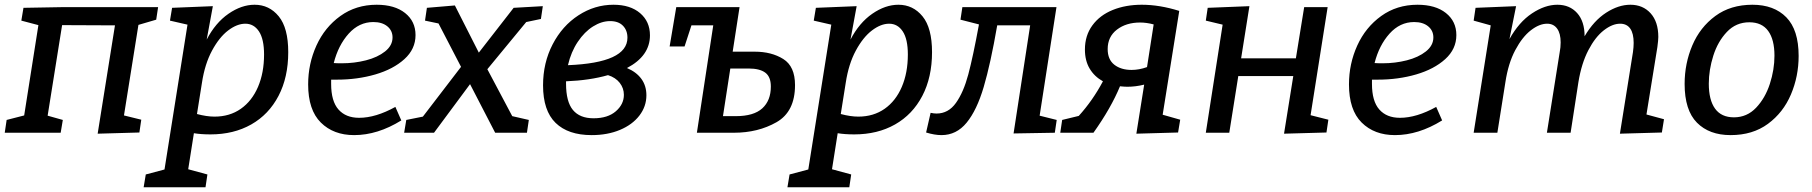

<svg xmlns="http://www.w3.org/2000/svg" viewBox="-24 -560 7646 810"><path d="M643 -530 635 -477 560 -455 499 -73 572 -55 564 -1 388 4 461 -453 238 -454 177 -72 241 -54 232 0H-4L4 -54L78 -73L138 -454L66 -473L75 -527L246 -530Z M1192 -340Q1192 -234 1151 -155.5Q1110 -77 1036 -35Q962 7 864 7Q824 7 794 2L770 154L851 176L843 230H582L591 176L670 155L767 -456L693 -473L702 -527L874 -534L848 -393Q885 -464 940 -502Q995 -540 1050 -540Q1112 -540 1152 -491Q1192 -442 1192 -340ZM807 -79Q848 -68 881 -68Q945 -68 992 -101Q1039 -134 1064.5 -193.5Q1090 -253 1090 -330Q1090 -395 1068.5 -427.5Q1047 -460 1011 -460Q976 -460 938.5 -431.5Q901 -403 870.5 -346.5Q840 -290 828 -211Z M1373 -224V-206Q1373 -133 1404 -98Q1435 -63 1491 -63Q1561 -63 1644 -109L1669 -52Q1569 10 1470 10Q1383 10 1329.5 -43Q1276 -96 1276 -204Q1276 -291 1311 -368Q1346 -445 1412 -492.5Q1478 -540 1565 -540Q1641 -540 1685 -505Q1729 -470 1729 -412Q1729 -353 1682 -310.5Q1635 -268 1559.5 -246Q1484 -224 1398 -224ZM1384 -294Q1395 -293 1418 -293Q1471 -293 1520 -305.5Q1569 -318 1600.5 -343Q1632 -368 1632 -402Q1632 -431 1610 -449Q1588 -467 1551 -467Q1491 -467 1447 -418Q1403 -369 1384 -294Z M2258 -480 2196 -467 2032 -268 2137 -70 2207 -54 2199 0H2065L1959 -205L1807 0H1681L1690 -54L1760 -68L1921 -278L1826 -461L1769 -473L1777 -527L1895 -537L1996 -338L2143 -527L2266 -534Z M2703 -158Q2703 -111 2673.5 -72.5Q2644 -34 2591.5 -12Q2539 10 2472 10Q2373 10 2320 -41.5Q2267 -93 2267 -200Q2267 -295 2307.5 -373Q2348 -451 2416.5 -495.5Q2485 -540 2564 -540Q2635 -540 2676.5 -504.5Q2718 -469 2718 -411Q2718 -324 2621 -273Q2661 -256 2682 -227Q2703 -198 2703 -158ZM2372 -285Q2623 -295 2623 -401Q2623 -432 2604 -451.5Q2585 -471 2550 -471Q2514 -471 2478 -448.5Q2442 -426 2413.5 -383.5Q2385 -341 2372 -285ZM2608 -160Q2608 -188 2590.5 -210.5Q2573 -233 2541 -243Q2464 -221 2364 -217V-207Q2364 -131 2393 -96Q2422 -61 2480 -61Q2540 -61 2574 -90.5Q2608 -120 2608 -160Z M3160 -342Q3231 -342 3280.5 -311Q3330 -280 3330 -201Q3330 -89 3252 -44.5Q3174 0 3072 0H2916L2985 -453H2893L2864 -364H2801L2829 -530H3096L3067 -342ZM3080 -70Q3156 -70 3192 -103Q3228 -136 3228 -195Q3228 -236 3204.5 -253.5Q3181 -271 3134 -271H3057L3026 -70Z M3908 -340Q3908 -234 3867 -155.5Q3826 -77 3752 -35Q3678 7 3580 7Q3540 7 3510 2L3486 154L3567 176L3559 230H3298L3307 176L3386 155L3483 -456L3409 -473L3418 -527L3590 -534L3564 -393Q3601 -464 3656 -502Q3711 -540 3766 -540Q3828 -540 3868 -491Q3908 -442 3908 -340ZM3523 -79Q3564 -68 3597 -68Q3661 -68 3708 -101Q3755 -134 3780.5 -193.5Q3806 -253 3806 -330Q3806 -395 3784.5 -427.5Q3763 -460 3727 -460Q3692 -460 3654.5 -431.5Q3617 -403 3586.5 -346.5Q3556 -290 3544 -211Z M4362 -72 4434 -54 4426 0 4252 3 4322 -453H4183Q4155 -291 4126 -193Q4097 -95 4054 -42.5Q4011 10 3948 10Q3919 10 3883 -1L3902 -84Q3916 -81 3927 -81Q3977 -81 4009 -126Q4041 -171 4061 -246Q4081 -321 4106 -457L4028 -477L4036 -530H4433Z M4881 -76 4955 -55 4946 -1 4770 4 4803 -203Q4767 -194 4732 -194Q4721 -194 4701 -196Q4663 -104 4589 0H4449L4457 -54L4527 -71Q4586 -136 4629 -217Q4593 -237 4573 -270.5Q4553 -304 4553 -351Q4553 -410 4584.5 -453Q4616 -496 4670.5 -518Q4725 -540 4793 -540Q4868 -540 4951 -514ZM4815 -277 4843 -457Q4813 -465 4786 -465Q4727 -465 4688 -435Q4649 -405 4649 -353Q4649 -309 4677 -287Q4705 -265 4750 -265Q4782 -265 4815 -277Z M5577 -530 5505 -74 5580 -55 5572 -1 5393 4 5432 -239H5200L5162 0H5063L5134 -456L5063 -473L5071 -527L5247 -534L5212 -314H5443L5478 -530Z M5764 -224V-206Q5764 -133 5795 -98Q5826 -63 5882 -63Q5952 -63 6035 -109L6060 -52Q5960 10 5861 10Q5774 10 5720.5 -43Q5667 -96 5667 -204Q5667 -291 5702 -368Q5737 -445 5803 -492.5Q5869 -540 5956 -540Q6032 -540 6076 -505Q6120 -470 6120 -412Q6120 -353 6073 -310.5Q6026 -268 5950.5 -246Q5875 -224 5789 -224ZM5775 -294Q5786 -293 5809 -293Q5862 -293 5911 -305.5Q5960 -318 5991.5 -343Q6023 -368 6023 -402Q6023 -431 6001 -449Q5979 -467 5942 -467Q5882 -467 5838 -418Q5794 -369 5775 -294Z M6922 -77 6996 -57 6987 -1 6810 4 6865 -340Q6868 -361 6868 -379Q6868 -419 6853.5 -439.5Q6839 -460 6811 -460Q6778 -460 6742 -432Q6706 -404 6677 -348.5Q6648 -293 6635 -214L6602 0H6502L6556 -340Q6560 -360 6560 -381Q6560 -419 6545 -439.5Q6530 -460 6503 -460Q6470 -460 6434 -432Q6398 -404 6368.5 -348.5Q6339 -293 6327 -214L6293 0H6193L6265 -453L6193 -473L6201 -527L6372 -534L6344 -395Q6384 -467 6439 -503.5Q6494 -540 6546 -540Q6598 -540 6629.5 -505Q6661 -470 6661 -407Q6700 -473 6752 -506.5Q6804 -540 6854 -540Q6907 -540 6939.5 -504Q6972 -468 6972 -404Q6972 -391 6968 -361Z M7564 -324Q7564 -238 7531.5 -161.5Q7499 -85 7434.5 -37.5Q7370 10 7277 10Q7187 10 7135 -42.5Q7083 -95 7083 -206Q7083 -292 7115.5 -368.5Q7148 -445 7212.5 -492.5Q7277 -540 7369 -540Q7460 -540 7512 -487Q7564 -434 7564 -324ZM7185 -207Q7185 -138 7211.5 -101.5Q7238 -65 7291 -65Q7346 -65 7384.5 -105.5Q7423 -146 7442.5 -206Q7462 -266 7462 -325Q7462 -393 7435.5 -429.5Q7409 -466 7356 -466Q7300 -466 7261.5 -425.5Q7223 -385 7204 -325Q7185 -265 7185 -207Z"/></svg>

Font: Bitter Pro Medium
Style: Italic
Weight: 500
Italic angle: -9°
Designer: Sol Matas, and Bitter project Authors
Foundry: Sol Matas
Version: Version 1.010